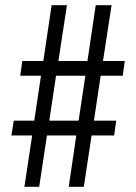

<svg xmlns="http://www.w3.org/2000/svg" viewBox="-20 -694 526 740"><path d="M368 -402 342 -229H428L420 -172H333L303 26H245L274 -172H161L131 26H74L104 -172H24L33 -229H112L138 -402H58L66 -459H147L179 -674H238L205 -459H317L349 -674H410L377 -459H461L453 -402ZM309 -402H196L170 -229H283Z"/></svg>

Font: Ibarra Real Nova SemiBold
Style: Regular
Weight: 600
Designer: Jose Maria Ribagorda & Octavio Pardo
Foundry: Jose Maria Ribagorda
Version: Version 1.014